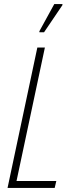

<svg xmlns="http://www.w3.org/2000/svg" viewBox="-20 -921 342 941"><path d="M17 0 163 -688H200L61 -34H256L248 0ZM173 -763V-768L246 -901H286V-896L196 -763Z"/></svg>

Font: Saira Condensed Thin
Style: Italic
Weight: 250
Width: 3
Italic angle: -12°
Designer: Hector Gatti with collaboration of the Omnibus-Type team
Foundry: Omnibus-Type
Version: Version 1.101